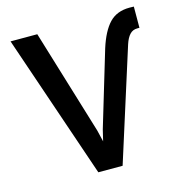

<svg xmlns="http://www.w3.org/2000/svg" viewBox="-106 -818 874 916"><g transform="rotate(-15 330.5 -360.0)"><path d="M341.3 -192.1 452.4 -562.5Q477.6 -642.4 514.6 -681.3Q551.5 -720.2 614.3 -720.2L636 -719.8L635.7 -615.1H625Q602.6 -615.1 587.9 -599.4Q573.2 -583.8 563.2 -553.3L387.8 0H267.8L24.9 -711.6H157L314.6 -193.2L328.1 -136.7Z"/></g></svg>

Font: Interface Medium
Style: Regular
Weight: 500
Designer: Rasmus Andersson
Foundry: rsms
Version: Version 1.8